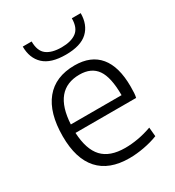

<svg xmlns="http://www.w3.org/2000/svg" viewBox="-186 -875 903 993"><g transform="rotate(-30 266.0 -379.0)"><path d="M294 9Q174 9 112.5 -59.5Q51 -128 51 -261Q51 -401 111.5 -475Q172 -549 287 -549Q384 -549 434 -488.5Q484 -428 484 -310Q484 -287 483 -271Q482 -255 479 -244H117Q122 -143 166.5 -95.5Q211 -48 302 -48Q339 -48 379 -55Q419 -62 461 -77L466 -23Q428 -8 382 0.5Q336 9 294 9ZM285 -495Q129 -495 118 -294H421Q421 -401 388 -448Q355 -495 285 -495ZM277 -619Q188 -619 146 -658.5Q104 -698 104 -767H157Q157 -710 188 -686.5Q219 -663 277 -663Q334 -663 365.5 -686.5Q397 -710 397 -767H450Q450 -698 408 -658.5Q366 -619 277 -619Z"/></g></svg>

Font: Encode Sans Normal
Style: Light
Weight: 300
Designer: Pablo Impallari, Andres Torresi
Foundry: Pablo Impallari, Andres Torresi
Version: Version 1.000; ttfautohint (v1.00) -l 8 -r 50 -G 200 -x 14 -